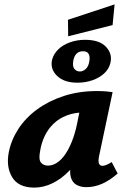

<svg xmlns="http://www.w3.org/2000/svg" viewBox="-20 -843 575 873"><path d="M136 10Q64 10 35.5 -37Q7 -84 20 -151Q31 -207 64 -257.5Q97 -308 150 -346.5Q203 -385 271.5 -407Q340 -429 421 -429Q446 -429 462 -427.5Q478 -426 492 -424L430 -131Q422 -89 446 -89Q454 -89 464.5 -93.5Q475 -98 488 -106L515 -54Q478 -22 443.5 -7Q409 8 372 8Q347 8 328 -2.5Q309 -13 302 -37.5Q295 -62 304 -103L334 -246L403 -277Q388 -211 360 -158Q332 -105 296 -67.5Q260 -30 219 -10Q178 10 136 10ZM198 -90Q219 -90 239 -103Q259 -116 276 -140.5Q293 -165 307 -200Q321 -235 330 -278L350 -377L406 -327Q396 -331 386 -331.5Q376 -332 366 -332Q320 -332 284.5 -318.5Q249 -305 224 -281Q199 -257 183.5 -225Q168 -193 162 -154Q155 -117 166.5 -103.5Q178 -90 198 -90ZM332 -467Q271 -467 239 -498.5Q207 -530 217 -572Q224 -598 245 -618.5Q266 -639 298 -650.5Q330 -662 367 -662Q432 -662 462 -630Q492 -598 482 -557Q476 -530 454 -509.5Q432 -489 400 -478Q368 -467 332 -467ZM343 -518Q357 -518 369.5 -529Q382 -540 386 -563Q390 -584 383.5 -597Q377 -610 358 -610Q339 -610 328 -599Q317 -588 313 -566Q309 -541 318.5 -529.5Q328 -518 343 -518ZM290 -678 289 -753 501 -823 492 -729Z"/></svg>

Font: Ysabeau Infant ExtraBold
Style: Italic
Weight: 800
Italic angle: -12°
Designer: Christian Thalmann (Catharsis Fonts)
Version: Version 2.001;gftools[0.9.30]; featfreeze: ss01,ss02,lnum